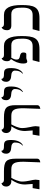

<svg xmlns="http://www.w3.org/2000/svg" viewBox="1083 -1682 611 2817"><g transform="rotate(-90 1388.5 -273.5)"><path d="M415 12C415 12 469 9 469 -33V-344C469 -487 430 -521 284 -521H158C131 -521 115 -534 109 -557C109 -557 60 -550 60 -487C60 -446 90 -413 137 -413H159C124 -359 90 -300 90 -212C90 -202 96 -135 98 -100H37L20 0H155L161 -58C161 -101 133 -173 133 -256C133 -306 166 -375 187 -413H312C400 -413 424 -368 424 -234Z M667 -243C733 -278 743 -369 743 -411C743 -502 725 -521 655 -521C624 -521 589 -521 584 -559C584 -559 542 -554 542 -487C542 -443 573 -417 627 -415C676 -413 706 -394 706 -361C706 -315 696 -276 661 -250Z M1200 12C1200 12 1254 9 1254 -33V-344C1254 -487 1215 -521 1069 -521H943C916 -521 900 -534 894 -557C894 -557 845 -550 845 -487C845 -446 875 -413 922 -413H944C909 -359 875 -300 875 -212C875 -202 881 -135 883 -100H822L805 0H940L946 -58C946 -101 918 -173 918 -256C918 -306 951 -375 972 -413H1097C1185 -413 1209 -368 1209 -234Z M1452 -243C1518 -278 1528 -369 1528 -411C1528 -502 1510 -521 1440 -521C1409 -521 1374 -521 1369 -559C1369 -559 1327 -554 1327 -487C1327 -443 1358 -417 1412 -415C1461 -413 1491 -394 1491 -361C1491 -315 1481 -276 1446 -250Z M1722 -243C1788 -278 1798 -369 1798 -411C1798 -502 1780 -521 1710 -521C1679 -521 1644 -521 1639 -559C1639 -559 1597 -554 1597 -487C1597 -443 1628 -417 1682 -415C1731 -413 1761 -394 1761 -361C1761 -315 1751 -276 1716 -250Z M2230 -248C2230 -151 2201 -100 2123 -100H1913L1887 0H2076C2242 0 2268 -84 2268 -265C2268 -434 2225 -521 2122 -521H1990C1963 -521 1947 -532 1942 -555C1942 -555 1899 -546 1899 -475C1899 -447 1910 -428 1931 -419C1892 -366 1865 -303 1865 -238C1865 -191 1878 -179 1894 -179C1914 -179 1927 -193 1948 -193H2004C2022 -193 2027 -214 2027 -240C2027 -264 2011 -279 1980 -285C1933 -293 1923 -306 1923 -336C1923 -360 1933 -385 1951 -414C1956 -413 1962 -413 1968 -413H2134C2221 -413 2230 -342 2230 -248Z M2685 -248C2685 -151 2656 -100 2578 -100H2368L2342 0H2531C2697 0 2723 -84 2723 -265C2723 -434 2680 -521 2577 -521H2445C2418 -521 2402 -532 2397 -555C2397 -555 2354 -546 2354 -475C2354 -434 2377 -413 2423 -413H2589C2676 -413 2685 -342 2685 -248Z"/></g></svg>

Font: Libertinus Sans
Style: Bold
Weight: 700
Designer: Philipp H. Poll, Khaled Hosny
Foundry: Caleb Maclennan
Version: Version 7.050;RELEASE